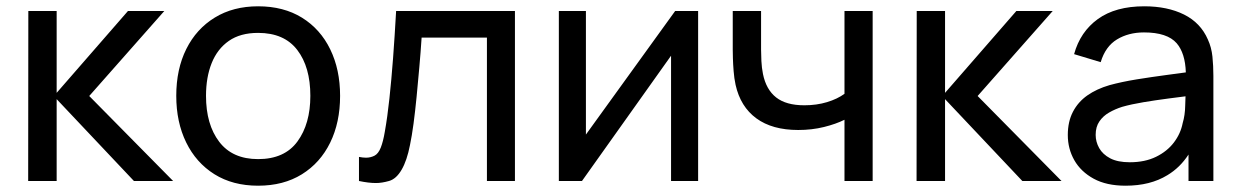

<svg xmlns="http://www.w3.org/2000/svg" viewBox="-20 -575 3935 610"><path d="M69.5 0 70 -540H160V-280L386.5 -540H502L263.5 -270L530 0H405.5L160 -260V0Z M800 15Q719.5 15 661.2 -21.5Q603 -58 571.5 -122.5Q540 -187 540 -270.5Q540 -355.5 572 -419.5Q604 -483.5 662.5 -519.2Q721 -555 800 -555Q881 -555 939.5 -518.8Q998 -482.5 1029.2 -418.2Q1060.5 -354 1060.5 -270.5Q1060.5 -186 1029 -121.8Q997.5 -57.5 939 -21.2Q880.5 15 800 15ZM800 -69.5Q884 -69.5 925 -125.5Q966 -181.5 966 -270.5Q966 -362 924.5 -416.2Q883 -470.5 800 -470.5Q743.5 -470.5 707 -445Q670.5 -419.5 652.5 -374.5Q634.5 -329.5 634.5 -270.5Q634.5 -179.5 676.5 -124.5Q718.5 -69.5 800 -69.5Z M1120.5 0V-76.5Q1133 -74 1143 -74Q1157 -74 1169.5 -80.2Q1182 -86.5 1189.8 -106.2Q1197.5 -126 1202.5 -156Q1211 -203.5 1217.2 -262Q1223.5 -320.5 1228.8 -390.2Q1234 -460 1238.5 -540H1616V0H1527V-455.5H1319.5Q1316.5 -409.5 1312.2 -361Q1308 -312.5 1303.5 -266.8Q1299 -221 1293.8 -181.8Q1288.5 -142.5 1282.5 -114Q1273 -65 1256 -35.8Q1239 -6.5 1216 0Q1193 6.5 1174.5 6.5Q1151 6.5 1120.5 0Z M2198 -540V0H2112V-398L1829 0H1755.5V-540H1841.5V-147.5L2125 -540Z M2663 0V-194.5Q2636 -181 2597.8 -171.5Q2559.5 -162 2516 -162Q2433.5 -162 2383 -199Q2332.5 -236 2317 -305.5Q2312.5 -326.5 2310.8 -349Q2309 -371.5 2308.5 -390Q2308 -408.5 2308 -417V-540H2398V-417Q2398 -402.5 2399 -381.2Q2400 -360 2404 -340Q2414 -290.5 2445.8 -265.5Q2477.5 -240.5 2535.5 -240.5Q2574.5 -240.5 2607.5 -250.5Q2640.5 -260.5 2663 -277V-540H2752.5V0Z M2892 0 2892.5 -540H2982.5V-280L3209 -540H3324.5L3086 -270L3352.5 0H3228L2982.5 -260V0Z M3556 15Q3495.5 15 3454.8 -7.2Q3414 -29.5 3393.2 -66Q3372.5 -102.5 3372.5 -146Q3372.5 -188.5 3388.8 -219.8Q3405 -251 3434.5 -271.8Q3464 -292.5 3505 -304.5Q3543.5 -315 3591.2 -322.8Q3639 -330.5 3688 -337Q3719 -341 3747.5 -345Q3745.5 -406 3718.5 -437.5Q3688.5 -472 3614.5 -472Q3565.5 -472 3528.8 -449.8Q3492 -427.5 3477 -377.5L3392.5 -403Q3412 -474 3468 -514.5Q3524 -555 3615.5 -555Q3689 -555 3741.8 -528.8Q3794.5 -502.5 3817.5 -449.5Q3829 -424.5 3832 -395.2Q3835 -366 3835 -334V0H3756V-84Q3729 -42.5 3689 -18.5Q3634.5 15 3556 15ZM3569.5 -59.5Q3617.5 -59.5 3652.8 -76.8Q3688 -94 3709.5 -122.2Q3731 -150.5 3737.5 -184Q3745 -209 3745.5 -239.5Q3746 -256.5 3746.5 -269Q3719 -265.5 3692 -262Q3650 -256.5 3612.5 -250.2Q3575 -244 3545 -235.5Q3523 -228.5 3503.8 -217.5Q3484.5 -206.5 3472.8 -189.2Q3461 -172 3461 -146.5Q3461 -124.5 3472.2 -104.5Q3483.5 -84.5 3507.2 -72Q3531 -59.5 3569.5 -59.5Z"/></svg>

Font: Cns Manrope Med
Style: Regular
Weight: 500
Designer: Mikhail Sharanda
Foundry: Mikhail Sharanda
Version: Version 4.504